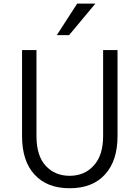

<svg xmlns="http://www.w3.org/2000/svg" viewBox="-20 -1003 756 1041"><path d="M99.6 -264.6Q99.6 -381.8 99.6 -731.4Q119.1 -731.4 177.7 -731.4Q177.7 -615.2 177.7 -266.6Q177.7 -157.2 228.5 -103.5Q278.3 -49.8 357.4 -49.8Q438.5 -49.8 488.3 -105.5Q539.1 -160.2 539.1 -266.6Q539.1 -421.9 539.1 -731.4Q558.6 -731.4 617.2 -731.4Q617.2 -614.3 617.2 -264.6Q617.2 -131.8 549.8 -57.6Q482.4 17.6 357.4 17.6Q235.4 17.6 168 -55.7Q99.6 -128.9 99.6 -264.6ZM288.1 -812.5Q315.4 -855.5 398.4 -983.4Q422.9 -983.4 497.1 -983.4Q460.9 -940.4 354.5 -812.5Q337.9 -812.5 288.1 -812.5Z"/></svg>

Font: Gothic A1
Style: Regular
Weight: 400
Designer: HanYang I&C Co.,Ltd.
Version: Version 2.50